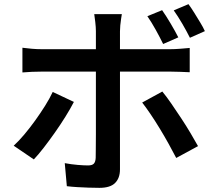

<svg xmlns="http://www.w3.org/2000/svg" viewBox="-20 -852 1040 925"><path d="M761 -803Q780 -776 802.5 -738Q825 -700 839 -672L766 -640Q751 -671 730.5 -708Q710 -745 690 -774ZM888 -832Q902 -813 916.5 -789.5Q931 -766 945 -743Q959 -720 967 -702L895 -670Q879 -702 858 -738Q837 -774 817 -802ZM567 -784Q566 -777 563.5 -762Q561 -747 559.5 -730Q558 -713 558 -701Q558 -673 558 -637.5Q558 -602 558 -567Q558 -532 558 -504Q558 -484 558 -447.5Q558 -411 558 -365Q558 -319 558 -270Q558 -221 558 -175Q558 -129 558 -93Q558 -57 558 -36Q558 6 534.5 29.5Q511 53 459 53Q434 53 406.5 52Q379 51 352.5 49.5Q326 48 302 45L292 -66Q324 -60 354.5 -57.5Q385 -55 404 -55Q424 -55 432 -63.5Q440 -72 441 -91Q441 -102 441.5 -132.5Q442 -163 442 -205.5Q442 -248 442 -295.5Q442 -343 442 -386Q442 -429 442 -460.5Q442 -492 442 -504Q442 -522 442 -557.5Q442 -593 442 -633Q442 -673 442 -702Q442 -720 439 -746Q436 -772 434 -784ZM88 -622Q110 -619 134 -617Q158 -615 181 -615Q194 -615 230.5 -615Q267 -615 318 -615Q369 -615 428.5 -615Q488 -615 547.5 -615Q607 -615 659 -615Q711 -615 748 -615Q785 -615 800 -615Q820 -615 847 -617Q874 -619 894 -621V-504Q872 -505 846.5 -506Q821 -507 801 -507Q786 -507 749 -507Q712 -507 660 -507Q608 -507 549 -507Q490 -507 431 -507Q372 -507 320 -507Q268 -507 231.5 -507Q195 -507 181 -507Q159 -507 134 -506Q109 -505 88 -503ZM336 -361Q319 -328 295 -289.5Q271 -251 243.5 -212Q216 -173 190 -139.5Q164 -106 143 -84L46 -150Q71 -173 97.5 -204.5Q124 -236 149.5 -271.5Q175 -307 197 -342Q219 -377 234 -409ZM762 -411Q782 -387 805 -353.5Q828 -320 852.5 -283Q877 -246 898 -210.5Q919 -175 934 -148L829 -91Q813 -122 792.5 -159Q772 -196 749.5 -233Q727 -270 705 -302.5Q683 -335 665 -358Z"/></svg>

Font: Noto Sans JP SemiBold
Style: Regular
Weight: 600
Designer: Ryoko NISHIZUKA  (kana, bopomofo & ideographs); Paul D. Hunt (Latin, Greek & Cyrillic); Sandoll Communications , Soo-you
Foundry: Adobe
Version: Version 2.004-H2;hotconv 1.0.118;makeotfexe 2.5.65603